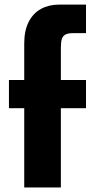

<svg xmlns="http://www.w3.org/2000/svg" viewBox="-20 -827 401 847"><path d="M86.9 -349.6H19.5V-474.1H86.9V-635.3Q86.9 -692.4 106.7 -730.7Q126.5 -769 160.9 -787.8Q195.3 -806.6 239.7 -806.6H359.4V-680.7H301.3Q279.3 -680.7 268.1 -674.3Q256.8 -668 252.7 -654.5Q248.5 -641.1 248.5 -616.2V-474.1H359.4V-349.6H248.5V0H86.9Z"/></svg>

Font: Glacial Indifference
Style: Bold
Weight: 700
Designer: Alfredo Marco Pradil
Foundry: Alfredo Marco Pradil
Version: Version 1.312